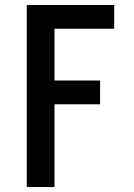

<svg xmlns="http://www.w3.org/2000/svg" viewBox="-20 -755 540 775"><path d="M88 0V-735H441V-639H200V-430H384V-334H200V0Z"/></svg>

Font: Iosevka SS08 Regular
Style: Bold
Weight: 700
Monospace: yes
Designer: Belleve Invis
Foundry: Belleve Invis
Version: Version 16.3.4; ttfautohint (v1.8.4)